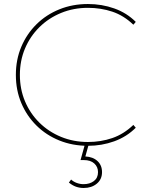

<svg xmlns="http://www.w3.org/2000/svg" viewBox="-20 -723 741 956"><path d="M418 3Q341 3 275.5 -23.5Q210 -50 161.5 -98Q113 -146 86 -210Q59 -274 59 -350Q59 -426 86 -490Q113 -554 161.5 -602Q210 -650 275.5 -676.5Q341 -703 418 -703Q487 -703 549 -681Q611 -659 656 -614L644 -600Q596 -646 539 -665Q482 -684 418 -684Q346 -684 284 -658.5Q222 -633 176 -587.5Q130 -542 104.5 -481.5Q79 -421 79 -350Q79 -279 104.5 -218.5Q130 -158 176 -112.5Q222 -67 284 -41.5Q346 -16 418 -16Q482 -16 539 -35.5Q596 -55 644 -101L656 -87Q611 -42 549 -19.5Q487 3 418 3ZM397 213Q376 213 358 206.5Q340 200 323 186L334 171Q346 182 362.5 188Q379 194 396 194Q427 194 447.5 178.5Q468 163 468 134Q468 108 449.5 91Q431 74 397 74H381L403 -5H422L405 56Q443 58 465.5 79Q488 100 488 134Q488 170 462 191.5Q436 213 397 213Z"/></svg>

Font: Montserrat Alternates Thin
Style: Regular
Weight: 100
Designer: Julieta Ulanovsky
Foundry: Julieta Ulanovsky
Version: Version 9.000